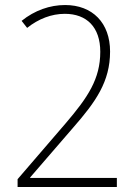

<svg xmlns="http://www.w3.org/2000/svg" viewBox="-20 -744 548 764"><path d="M445 0V-36H100V-38L271 -236C361 -339 418 -419 418 -539C418 -653 348 -724 239 -724C179 -724 118 -703 66 -661L88 -633C133 -669 185 -689 238 -689C325 -689 379 -636 379 -538C379 -430 330 -357 241 -253L50 -31V0Z"/></svg>

Font: Noto Sans Myanmar SemiCondensed ExtraLight
Style: Regular
Weight: 200
Width: 4
Designer: Monotype Design Team
Foundry: Monotype Imaging Inc.
Version: Version 2.107